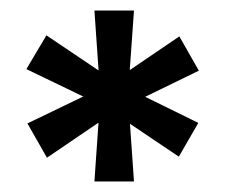

<svg xmlns="http://www.w3.org/2000/svg" viewBox="-20 -720 427 364"><path d="M159 -376 167 -491H172L69 -421L32 -486L144 -540L142 -535L30 -589L68 -653L172 -583L167 -585L159 -700H234L225 -573L217 -581L320 -651L357 -586L244 -531V-542L356 -487L319 -423L215 -493L226 -491L234 -376Z"/></svg>

Font: Lexend Medium
Style: Regular
Weight: 500
Designer: Bonnie Shaver-Troup, Thomas Jockin
Foundry: Lexend
Version: Version 1.005